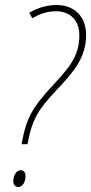

<svg xmlns="http://www.w3.org/2000/svg" viewBox="-20 -744 364 767"><path d="M66 -168H90C108 -269 135 -308 201 -379C272 -454 324 -512 324 -604C324 -676 279 -724 206 -724C167 -724 131 -713 97 -693L109 -671C138 -688 167 -699 204 -699C260 -699 297 -663 297 -603C297 -513 249 -467 182 -393C113 -318 85 -275 66 -168ZM53 3C73 3 82 -22 82 -40C82 -55 75 -64 63 -64C43 -64 33 -39 33 -20C33 -6 41 3 53 3Z"/></svg>

Font: Noto Sans Condensed Thin
Style: Italic
Weight: 100
Width: 3
Italic angle: -12°
Designer: Monotype Design Team
Foundry: Monotype Imaging Inc.
Version: Version 2.013